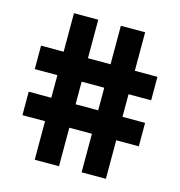

<svg xmlns="http://www.w3.org/2000/svg" viewBox="-105 -793 829 886"><g transform="rotate(15 310.0 -350.0)"><path d="M140 -516V-700H256V-516H364V-700H480V-516H588V-404H480V-296H588V-184H480V0H364V-184H256V0H140V-184H32V-296H140V-404H32V-516ZM256 -296H364V-404H256Z"/></g></svg>

Font: Space Grotesk Variable
Style: Regular
Weight: 400
Designer: Florian Karsten (Space Grotesk), Colophon Foundry (Space Mono)
Foundry: Florian Karsten
Version: Version 1.106